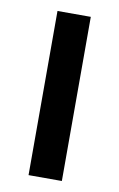

<svg xmlns="http://www.w3.org/2000/svg" viewBox="-68 -580 386 621"><g transform="rotate(10 125.0 -269.5)"><path d="M179.7 0Q179.7 -134.8 179.7 -539.1Q152.3 -539.1 70.3 -539.1Q70.3 -404.3 70.3 0Q97.7 0 179.7 0Z"/></g></svg>

Font: DaxlinePro-Medium
Style: Medium
Weight: 400
Designer: Hans Reichel
Version: Version 7.502; 2006